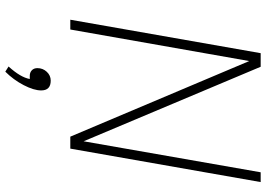

<svg xmlns="http://www.w3.org/2000/svg" viewBox="-156 -584 979 706"><g transform="rotate(90 333.0 -230.5)"><path d="M649 -700 526 0H482L204 -658L88 0H52L175 -700H225L499 -49L613 -700ZM312 107Q312 134 292.5 171.5Q273 209 243 239L224 227Q264 183 270 149H258Q246 149 238 141.5Q230 134 230 121Q230 101 243.5 86.5Q257 72 276 72Q312 72 312 107Z"/></g></svg>

Font: Sarabun Thin
Style: Italic
Weight: 250
Italic angle: -10°
Designer: Suppakit Chalermlarp | Katatrad Co.,Ltd.
Foundry: Cadson Demak Co.,Ltd.
Version: Version 1.000; ttfautohint (v1.6)